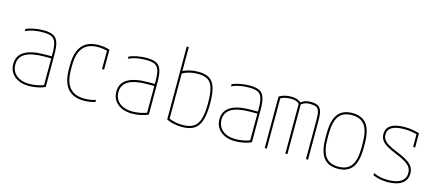

<svg xmlns="http://www.w3.org/2000/svg" viewBox="-52 -1260 4104 1799"><g transform="rotate(15 2000.0 -360.0)"><path d="M255 10Q166 10 113 -34.5Q60 -79 60 -153Q60 -233 126.5 -273.5Q193 -314 325 -314H400V-294H325Q201 -294 140.5 -259Q80 -224 80 -153Q80 -87 127 -48.5Q174 -10 255 -10Q293 -10 334 -18.5Q375 -27 401 -40L390 -22V-340Q390 -408 378.5 -445Q367 -482 338 -496Q309 -510 255 -510Q222 -510 190.5 -506Q159 -502 132 -494.5Q105 -487 85 -476V-498Q118 -513 163.5 -521.5Q209 -530 255 -530Q315 -530 348.5 -513Q382 -496 396 -454.5Q410 -413 410 -340V-22Q382 -8 339 1Q296 10 255 10Z M787 10Q576 10 576 -240V-280Q576 -530 788 -530Q848 -530 896 -514V-320H876V-508L881 -498Q861 -503 836.5 -506.5Q812 -510 788 -510Q691 -510 643.5 -453.5Q596 -397 596 -280V-240Q596 -162 617 -111Q638 -60 680.5 -35Q723 -10 787 -10Q815 -10 843 -14Q871 -18 896 -27V-6Q871 1 843.5 5.5Q816 10 787 10Z M1255 10Q1166 10 1113 -34.5Q1060 -79 1060 -153Q1060 -233 1126.5 -273.5Q1193 -314 1325 -314H1400V-294H1325Q1201 -294 1140.5 -259Q1080 -224 1080 -153Q1080 -87 1127 -48.5Q1174 -10 1255 -10Q1293 -10 1334 -18.5Q1375 -27 1401 -40L1390 -22V-340Q1390 -408 1378.5 -445Q1367 -482 1338 -496Q1309 -510 1255 -510Q1222 -510 1190.5 -506Q1159 -502 1132 -494.5Q1105 -487 1085 -476V-498Q1118 -513 1163.5 -521.5Q1209 -530 1255 -530Q1315 -530 1348.5 -513Q1382 -496 1396 -454.5Q1410 -413 1410 -340V-22Q1382 -8 1339 1Q1296 10 1255 10Z M1739 10Q1693 10 1655 1Q1617 -8 1588 -22V-730H1608V-22L1597 -40Q1626 -26 1662.5 -18Q1699 -10 1739 -10Q1806 -10 1845 -34.5Q1884 -59 1901 -116Q1918 -173 1918 -270Q1918 -361 1903 -413.5Q1888 -466 1853 -488Q1818 -510 1757 -510Q1714 -510 1675.5 -500.5Q1637 -491 1607 -473L1597 -490Q1629 -510 1670 -520Q1711 -530 1757 -530Q1824 -530 1863.5 -505Q1903 -480 1920.5 -423Q1938 -366 1938 -270Q1938 -168 1918.5 -106.5Q1899 -45 1855.5 -17.5Q1812 10 1739 10Z M2255 10Q2166 10 2113 -34.5Q2060 -79 2060 -153Q2060 -233 2126.5 -273.5Q2193 -314 2325 -314H2400V-294H2325Q2201 -294 2140.5 -259Q2080 -224 2080 -153Q2080 -87 2127 -48.5Q2174 -10 2255 -10Q2293 -10 2334 -18.5Q2375 -27 2401 -40L2390 -22V-340Q2390 -408 2378.5 -445Q2367 -482 2338 -496Q2309 -510 2255 -510Q2222 -510 2190.5 -506Q2159 -502 2132 -494.5Q2105 -487 2085 -476V-498Q2118 -513 2163.5 -521.5Q2209 -530 2255 -530Q2315 -530 2348.5 -513Q2382 -496 2396 -454.5Q2410 -413 2410 -340V-22Q2382 -8 2339 1Q2296 10 2255 10Z M2540 0V-500Q2564 -515 2593 -522.5Q2622 -530 2658 -530Q2687 -530 2712 -522Q2737 -514 2751 -500Q2775 -517 2796 -523.5Q2817 -530 2847 -530Q2890 -530 2914.5 -517Q2939 -504 2949.5 -472.5Q2960 -441 2960 -386V0H2940V-386Q2940 -436 2932 -463Q2924 -490 2904 -500Q2884 -510 2847 -510Q2821 -510 2802.5 -505Q2784 -500 2760 -483V0H2740V-483Q2740 -483 2732.5 -490Q2725 -497 2707 -503.5Q2689 -510 2658 -510Q2600 -510 2560 -488V0Z M3250 10Q3155 10 3110 -50.5Q3065 -111 3065 -240V-280Q3065 -409 3110 -469.5Q3155 -530 3250 -530Q3345 -530 3390 -469.5Q3435 -409 3435 -280V-240Q3435 -111 3390 -50.5Q3345 10 3250 10ZM3250 -10Q3336 -10 3375.5 -64.5Q3415 -119 3415 -240V-280Q3415 -401 3375.5 -455.5Q3336 -510 3250 -510Q3164 -510 3124.5 -455.5Q3085 -401 3085 -280V-240Q3085 -119 3124.5 -64.5Q3164 -10 3250 -10Z M3731 10Q3691 10 3656.5 3Q3622 -4 3590 -18V-39Q3623 -24 3657 -17Q3691 -10 3731 -10Q3814 -10 3857 -39Q3900 -68 3900 -123Q3900 -153 3885.5 -176Q3871 -199 3836.5 -220.5Q3802 -242 3742 -266Q3682 -290 3646.5 -312Q3611 -334 3595.5 -359Q3580 -384 3580 -416Q3580 -473 3625 -501.5Q3670 -530 3760 -530Q3793 -530 3823.5 -525.5Q3854 -521 3900 -509V-370H3880V-511L3895 -490Q3850 -501 3821 -505.5Q3792 -510 3760 -510Q3678 -510 3639 -486.5Q3600 -463 3600 -416Q3600 -389 3613.5 -368Q3627 -347 3659.5 -327.5Q3692 -308 3749 -285Q3812 -260 3849.5 -236Q3887 -212 3903.5 -185Q3920 -158 3920 -123Q3920 -59 3871 -24.5Q3822 10 3731 10Z"/></g></svg>

Font: M PLUS Code Latin Thin
Style: Regular
Weight: 250
Designer: Coji Morishita
Foundry: UNDERFOREST DESIGN
Version: Version 1.002; ttfautohint (v1.8.3)